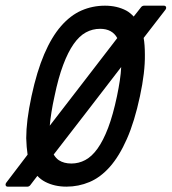

<svg xmlns="http://www.w3.org/2000/svg" viewBox="-36 -660 616 689"><path d="M552.2 -639.6Q558.1 -639.6 559.8 -635Q561.5 -630.4 557.6 -625L479.5 -523.9Q483.9 -499.5 483.9 -463.9Q484.9 -401.4 466.3 -314.9Q446.8 -223.6 419.4 -161.6Q392.1 -99.6 358.4 -61.5Q324.7 -23.4 285.2 -6.8Q245.6 9.8 202.6 9.8Q159.7 9.8 126.5 -7.3Q110.4 -15.6 98.1 -28.8Q91.8 -20.5 85.2 -12Q78.6 -3.4 72.3 4.9Q70.8 6.8 68.1 8.3Q65.4 9.8 63 9.8H-8.3Q-14.2 9.8 -15.6 5.1Q-17.1 0.5 -13.2 -4.9L63 -105Q61 -117.7 59.8 -132.8Q58.6 -147.9 58.1 -164.1Q58.1 -194.8 62.7 -232.2Q67.4 -269.5 77.1 -314.9Q96.2 -403.8 122.8 -465.8Q149.4 -527.8 183.1 -566.4Q216.8 -605 256.3 -622.3Q295.9 -639.6 340.8 -639.6Q383.8 -639.6 417 -622.1Q424.3 -618.2 431.2 -612.5Q438 -606.9 443.8 -600.6Q450.7 -608.9 457.3 -617.7Q463.9 -626.5 470.7 -634.8Q472.2 -636.7 475.1 -638.2Q478 -639.6 480.5 -639.6ZM124.5 -185.1Q128.9 -190.9 133.5 -196.8Q138.2 -202.6 142.6 -209V-198.2Q142.1 -193.8 142.1 -189.9Q142.1 -186 142.1 -182.1ZM323.2 -556.6Q295.9 -556.6 272.2 -543.7Q248.5 -530.8 228.3 -502Q208 -473.1 190.7 -427Q173.3 -380.9 159.7 -314.9Q152.8 -284.2 148.7 -257.8Q144.5 -231.4 142.6 -209Q204.1 -288.6 263.7 -366Q323.2 -443.4 384.8 -523.4Q366.7 -556.6 323.2 -556.6ZM398.9 -419.4Q399.4 -424.8 399.7 -430.4Q399.9 -436 399.9 -441.4V-447.8L417 -442.9ZM175.3 -85Q193.4 -73.2 220.2 -73.2Q246.6 -73.2 270 -85.7Q293.5 -98.1 314 -126.7Q334.5 -155.3 352.1 -201.4Q369.6 -247.6 383.8 -314.9Q390.1 -345.2 394 -371.1Q397.9 -397 398.9 -419.4Q337.9 -339.8 278.1 -262.5Q218.3 -185.1 156.7 -105.5Q165 -91.8 175.3 -85Z"/></svg>

Font: Fibel Nord
Style: Bold Italic
Weight: 700
Designer: Peter Wiegel
Foundry: Peter Wioegel
Version: Version 000.000